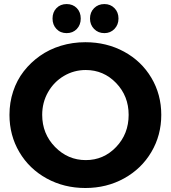

<svg xmlns="http://www.w3.org/2000/svg" viewBox="-20 -920 846 951"><path d="M379.9 -828.1Q379.9 -796.9 360.4 -776.4Q340.8 -755.9 310.1 -755.9Q279.3 -755.9 259.8 -776.4Q240.2 -796.9 240.2 -828.1Q240.2 -859.9 259.8 -879.9Q279.3 -899.9 310.1 -899.9Q340.8 -899.9 360.4 -879.9Q379.9 -859.9 379.9 -828.1ZM497.1 -899.9Q527.3 -899.9 547.1 -879.6Q566.9 -859.4 566.9 -828.1Q566.9 -797.4 546.9 -776.6Q526.9 -755.9 497.1 -755.9Q466.3 -755.9 446 -776.6Q425.8 -797.4 425.8 -828.1Q425.8 -859.4 446 -879.6Q466.3 -899.9 497.1 -899.9ZM402.8 -710.9Q508.3 -710.9 594.5 -664.1Q680.7 -617.2 729.7 -534.7Q778.8 -452.1 778.8 -351.1Q778.8 -250 729.7 -167Q680.7 -84 594.5 -36.4Q508.3 11.2 402.8 11.2Q297.4 11.2 211.2 -36.1Q125 -83.5 75.9 -166.5Q26.9 -249.5 26.9 -351.1Q26.9 -412.1 45.2 -467.5Q63.5 -522.9 97.7 -566.9Q131.8 -610.8 178 -643.3Q224.1 -675.8 281.7 -693.4Q339.4 -710.9 402.8 -710.9ZM404.8 -573.2Q346.2 -573.2 296.6 -543.9Q247.1 -514.6 218 -463.6Q189 -412.6 189 -351.1Q189 -257.3 252.7 -192.1Q316.4 -127 404.8 -127Q493.2 -127 555.2 -191.9Q617.2 -256.8 617.2 -351.1Q617.2 -444.3 555.2 -508.8Q493.2 -573.2 404.8 -573.2Z"/></svg>

Font: Montserrat arm SemiBold
Style: Regular
Weight: 600
Designer: Julieta Ulanovsky
Foundry: Julieta Ulanovsky
Version: Version 6.000;PS 006.000;hotconv 1.0.88;makeotf.lib2.5.64775